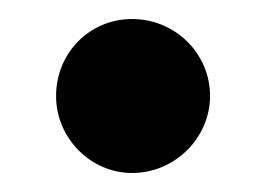

<svg xmlns="http://www.w3.org/2000/svg" viewBox="-20 -410 280 202"><path d="M119 -390C74 -390 39 -354 39 -309C39 -265 75 -228 119 -228C164 -228 201 -265 201 -309C201 -354 164 -390 119 -390Z"/></svg>

Font: Fira Sans Medium
Style: Regular
Weight: 500
Designer: Carrois Corporate & Edenspiekermann AG
Foundry: Carrois Corporate GbR & Edenspiekermann AG
Version: Version 4.203